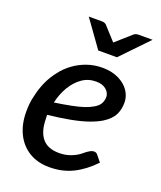

<svg xmlns="http://www.w3.org/2000/svg" viewBox="-135 -806 755 899"><g transform="rotate(20 242.5 -356.0)"><path d="M218 7Q159 7 116.5 -19Q74 -45 51 -92Q28 -139 28 -201Q28 -221 30 -241Q32 -261 37 -280Q45 -318 60.5 -353Q76 -388 100 -418Q111 -433 124.5 -446Q138 -459 152 -469Q182 -491 218 -503.5Q254 -516 294 -516Q341 -516 375.5 -499Q410 -482 428 -455Q446 -428 446 -397Q446 -363 432.5 -336Q419 -309 383 -286Q359 -271 323.5 -258.5Q288 -246 239 -236.5Q190 -227 125 -220Q125 -215 125.5 -206.5Q126 -198 126 -198Q127 -136 154.5 -103.5Q182 -71 238 -71Q269 -71 294.5 -80.5Q320 -90 337 -103Q345 -110 354.5 -117Q364 -124 373 -129Q382 -134 391 -134Q402 -134 409 -125L434 -94Q386 -44 334 -18.5Q282 7 218 7ZM135 -285Q182 -292 217.5 -299Q253 -306 277 -314Q301 -322 318 -332Q341 -345 349 -360.5Q357 -376 357 -393Q357 -413 339 -429Q321 -445 288 -445Q249 -445 218.5 -423.5Q188 -402 166.5 -366Q145 -330 135 -285ZM469 -719 340 -585H247L151 -719H217Q230 -719 238 -712L300 -644L377 -712Q380 -715 386.5 -717Q393 -719 400 -719Z"/></g></svg>

Font: Aleo Medium
Style: Italic
Weight: 500
Italic angle: -7°
Designer: Alessio Laiso
Foundry: Alessio Laiso
Version: Version 2.001;gftools[0.9.29]